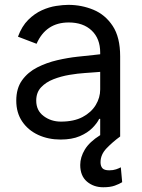

<svg xmlns="http://www.w3.org/2000/svg" viewBox="-20 -573 598 806"><path d="M492.9 191.8Q481.2 199.2 462.2 206.1Q443.2 213.1 413.4 213.1Q372.9 213.1 344.8 189.1Q316.8 165.1 316.8 119.3Q316.8 87 336.1 54.9Q355.5 22.7 400.6 -5.7V-73.9H396.3Q387.8 -56.1 367.9 -35.9Q348 -15.6 315 -1.4Q282 12.8 234.4 12.8Q182.5 12.8 140.3 -6.7Q98 -26.3 73.2 -62.9Q48.3 -99.4 48.3 -150.6Q48.3 -202.4 72.8 -236.3Q97.3 -270.2 136.5 -290.1Q175.8 -310 220.3 -320.3Q264.9 -330.6 306.1 -335Q347.3 -339.5 375 -342.3L400.6 -345.2V-352.3Q400.6 -410.9 364.9 -444.8Q329.2 -478.7 268.5 -478.7Q172.9 -478.7 133.5 -389.2L55.4 -419Q71.7 -463.1 98.5 -489.7Q125.4 -516.3 155.9 -530Q186.4 -543.7 215.7 -548.1Q245 -552.6 267 -552.6Q322.4 -552.6 372.2 -532Q421.9 -511.4 453.1 -464.1Q484.4 -416.9 484.4 -336.6V0Q452.4 23.4 427.2 49.7Q402 76 402 108Q402 123.9 409.8 133Q417.6 142 438.9 142Q454.9 142 467.3 137.8Q479.8 133.5 487.2 129.3ZM400.6 -271.3 383.5 -269.9Q366.8 -268.5 336.6 -266.5Q306.5 -264.6 271.3 -258.7Q236.2 -252.8 204.4 -240.4Q172.6 -228 152.3 -206.3Q132.1 -184.7 132.1 -150.6Q132.1 -109 163.2 -85.8Q194.2 -62.5 235.8 -62.5Q290.5 -62.5 327.1 -82Q363.6 -101.6 382.1 -132.5Q400.6 -163.4 400.6 -197.4Z"/></svg>

Font: Inter UI
Style: Regular
Weight: 400
Designer: Rasmus Andersson
Foundry: rsms
Version: Version 2.2